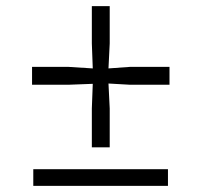

<svg xmlns="http://www.w3.org/2000/svg" viewBox="-20 -635 654 623"><path d="M281 -363 202 -360H84V-418H202L281 -413L278 -494V-615H336V-494L332 -413L402 -418H530V-360H402L332 -364L336 -283V-157H278V-283ZM525 -86V-32H88V-86Z"/></svg>

Font: Martel UltraLight
Style: Regular
Weight: 250
Designer: Dan Reynolds
Foundry: Dan Reynolds
Version: Version 1.001; ttfautohint (v1.1) -l 5 -r 5 -G 72 -x 0 -D la